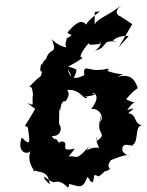

<svg xmlns="http://www.w3.org/2000/svg" viewBox="-20 -772 621 813"><path d="M257 -417C230 -394 299 -422 304 -477C255 -503 251 -471 330 -527C298 -542 319 -534 328 -516C309 -534 333 -561 355 -589C366 -580 347 -581 404 -586C395 -607 425 -586 382 -557C442 -573 404 -603 472 -596C439 -587 470 -625 525 -619L482 -571L540 -670L488 -704L485 -700C511 -699 441 -707 496 -752C443 -707 389 -693 381 -667C382 -738 375 -718 403 -724C382 -707 329 -667 350 -661C330 -690 310 -686 265 -634C285 -617 295 -633 258 -604C291 -646 245 -595 261 -572C240 -573 206 -595 200 -607C226 -529 188 -585 171 -508C209 -535 158 -526 158 -492C159 -527 141 -460 158 -470C151 -435 162 -468 100 -400C120 -420 118 -365 120 -377C112 -329 132 -321 95 -336L129 -311C75 -215 81 -248 98 -232C105 -178 114 -146 72 -190C48 -119 104 -116 109 -135C100 -104 103 -83 123 -51C112 -38 155 -56 124 -72C115 -23 183 -73 191 9C152 -27 175 -18 166 -26C191 -1 246 15 206 0C257 -16 269 48 273 7C314 16 330 33 350 -23C371 -1 348 -16 371 1C386 -22 366 -40 398 -25C448 -60 391 -34 436 -50C462 -66 423 -51 448 -92C440 -92 530 -126 521 -112C534 -114 512 -112 499 -132C489 -181 553 -145 541 -158C569 -170 549 -242 581 -240C541 -255 563 -285 523 -293C556 -319 548 -314 519 -306C558 -367 572 -319 514 -352C557 -402 556 -389 563 -400C549 -442 527 -459 477 -447C515 -466 508 -449 441 -469C485 -490 434 -461 435 -473C460 -492 395 -469 412 -478C360 -465 330 -508 337 -454C305 -437 275 -432 267 -481C304 -410 270 -457 256 -419ZM338 -362C369 -367 401 -373 373 -373C367 -385 416 -374 366 -310C400 -317 425 -272 403 -257C418 -305 402 -278 400 -240C398 -203 434 -204 387 -173C401 -205 375 -192 400 -146C346 -153 336 -112 357 -152C296 -84 310 -116 270 -109C243 -77 270 -107 297 -143C226 -126 275 -164 247 -172C213 -179 253 -140 211 -192C230 -175 202 -182 200 -196C239 -194 244 -231 230 -248L231 -313C239 -279 230 -351 258 -343C279 -375 269 -379 265 -391C322 -397 336 -342 350 -360Z"/></svg>

Font: Asimov Aggro
Style: CondIt
Weight: 500
Designer: Google
Version: Version 2.000980; 2014